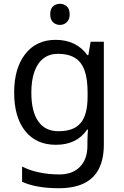

<svg xmlns="http://www.w3.org/2000/svg" viewBox="-20 -757 655 1017"><path d="M275 -546Q328 -546 370.5 -526Q413 -506 443 -465H448L460 -536H530V9Q530 85 504 136.5Q478 188 425 214Q372 240 290 240Q232 240 183.5 231.5Q135 223 97 206V125Q135 145 186 156Q237 167 295 167Q364 167 403.5 126.5Q443 86 443 16V-5Q443 -17 444 -39.5Q445 -62 446 -71H442Q414 -30 372.5 -10Q331 10 276 10Q172 10 113.5 -63Q55 -136 55 -267Q55 -395 113.5 -470.5Q172 -546 275 -546ZM287 -472Q242 -472 210.5 -448Q179 -424 162.5 -378Q146 -332 146 -266Q146 -167 182.5 -114.5Q219 -62 289 -62Q330 -62 359 -72.5Q388 -83 407 -105.5Q426 -128 435 -163Q444 -198 444 -246V-267Q444 -340 427.5 -385Q411 -430 376 -451Q341 -472 287 -472ZM298 -737Q318 -737 333.5 -723.5Q349 -710 349 -681Q349 -653 333.5 -639Q318 -625 298 -625Q276 -625 261 -639Q246 -653 246 -681Q246 -710 261 -723.5Q276 -737 298 -737Z"/></svg>

Font: bangla115
Style: Regular
Weight: 400
Designer: Jelle Bosma - Monotype Design Team
Foundry: Monotype Imaging Inc.
Version: Version 2.003